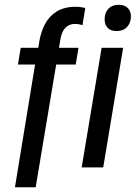

<svg xmlns="http://www.w3.org/2000/svg" viewBox="-20 -700 568 803"><path d="M42.5 83.3 126.7 -430H55L66.7 -500H140L145 -530Q151.7 -568.3 168.8 -600.4Q185.8 -632.5 217.5 -652.1Q249.2 -671.7 296.7 -671.7Q308.3 -671.7 319.2 -670Q330 -668.3 336.7 -666.7L325 -595Q319.2 -596.7 310.8 -598.3Q302.5 -600 293.3 -600Q270 -600 254.2 -584.6Q238.3 -569.2 232.5 -535L226.7 -500H308.3L296.7 -430H215L129.2 83.3ZM321.7 0 405 -500H495L411.7 0ZM467.5 -570Q443.3 -570 430.4 -583.3Q417.5 -596.7 417.5 -619.2Q417.5 -646.7 433.3 -663.3Q449.2 -680 476.7 -680Q500.8 -680 514.2 -666.7Q527.5 -653.3 527.5 -631.7Q527.5 -604.2 511.2 -587.1Q495 -570 467.5 -570Z"/></svg>

Font: Familjen Grotesk
Style: Italic
Weight: 400
Italic angle: -9.46201°
Designer: Anders Wikstroem, Jonas Baeckman, Matilda Gysing, Kristian Moeller
Foundry: Familjen STHLM AB
Version: Version 2.000